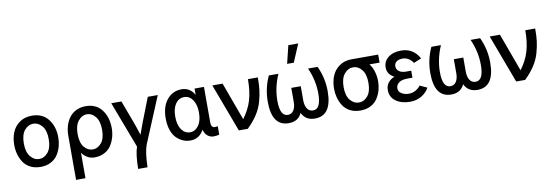

<svg xmlns="http://www.w3.org/2000/svg" viewBox="-71 -1391 6211 2163"><g transform="rotate(-10 3035.0 -309.5)"><path d="M147.5 -275.4Q147.5 -176.8 189.5 -125Q231.4 -73.2 290 -73.2Q347.7 -73.2 390.1 -125Q432.6 -176.8 432.6 -275.4Q432.6 -375 390.1 -425.8Q347.7 -476.6 290 -476.6Q232.4 -476.6 189.9 -425.8Q147.5 -375 147.5 -275.4ZM38.1 -275.4Q38.1 -355.5 64 -419.9Q89.8 -484.4 148.4 -526.4Q207 -568.4 290 -568.4Q412.1 -568.4 477.1 -483.9Q542 -399.4 542 -275.4Q542 -224.6 529.3 -176.3Q516.6 -127.9 488.8 -83Q460.9 -38.1 409.7 -10.3Q358.4 17.6 290 17.6Q221.7 17.6 170.9 -9.3Q120.1 -36.1 92.3 -80.6Q64.5 -125 51.3 -173.8Q38.1 -222.7 38.1 -275.4Z M903.3 -74.2Q958 -74.2 1000.5 -124Q1043 -173.8 1043 -274.4Q1043 -373 1001.5 -424.8Q960 -476.6 903.3 -476.6Q846.7 -476.6 804.7 -424.8Q762.7 -373 762.7 -274.4Q762.7 -174.8 804.2 -124.5Q845.7 -74.2 903.3 -74.2ZM656.2 230.5V-274.4Q656.2 -333 671.4 -384.8Q686.5 -436.5 716.3 -478Q746.1 -519.5 794.9 -543.9Q843.8 -568.4 906.2 -568.4Q1025.4 -568.4 1089.4 -483.9Q1153.3 -399.4 1153.3 -274.4Q1153.3 -221.7 1139.6 -171.9Q1126 -122.1 1098.1 -78.6Q1070.3 -35.2 1020.5 -8.8Q970.7 17.6 905.3 17.6Q860.4 17.6 822.8 -5.4Q785.2 -28.3 763.7 -60.5V230.5Z M1196.3 -550.8H1312.5L1415 -276.4Q1421.9 -256.8 1437 -210.9Q1452.1 -165 1458 -148.4H1460.9Q1476.6 -195.3 1505.9 -273.4L1614.3 -550.8H1728.5L1508.8 -23.4Q1477.5 59.6 1473.6 230.5H1366.2Q1368.2 62.5 1397.5 -19.5Z M1770.5 -275.4Q1770.5 -411.1 1835.9 -489.7Q1901.4 -568.4 2002.9 -568.4Q2055.7 -568.4 2093.8 -541.5Q2131.8 -514.6 2149.4 -477.5V-550.8H2256.8V-144.5Q2256.8 -113.3 2268.1 -98.6Q2279.3 -84 2295.9 -84Q2313.5 -84 2333 -87.9V8.8Q2297.9 17.6 2269.5 17.6Q2229.5 17.6 2199.2 -7.3Q2168.9 -32.2 2157.2 -78.1Q2104.5 17.6 2002 17.6Q1959 17.6 1919.4 1Q1879.9 -15.6 1845.7 -48.8Q1811.5 -82 1791 -140.6Q1770.5 -199.2 1770.5 -275.4ZM1879.9 -275.4Q1879.9 -181.6 1918 -127.9Q1956.1 -74.2 2016.6 -74.2Q2073.2 -74.2 2112.3 -127.9Q2151.4 -181.6 2151.4 -275.4Q2151.4 -365.2 2114.3 -420.9Q2077.1 -476.6 2016.6 -476.6Q1954.1 -476.6 1917 -422.9Q1879.9 -369.1 1879.9 -275.4Z M2352.5 -550.8H2469.7L2628.9 -116.2Q2699.2 -209 2729.5 -310.5Q2759.8 -412.1 2759.8 -550.8H2873Q2873 -467.8 2865.7 -406.7Q2858.4 -345.7 2837.9 -273.4Q2817.4 -201.2 2773.4 -133.8Q2729.5 -66.4 2661.1 0H2558.6Z M2935.5 -259.8Q2935.5 -415 2999 -550.8H3108.4Q3043.9 -402.3 3043.9 -252Q3043.9 -76.2 3133.8 -76.2Q3176.8 -76.2 3200.2 -112.3Q3223.6 -148.4 3223.6 -207V-369.1H3332V-207Q3332 -148.4 3355.5 -112.3Q3378.9 -76.2 3422.9 -76.2Q3512.7 -76.2 3512.7 -252.9Q3512.7 -406.2 3447.3 -550.8H3556.6Q3621.1 -413.1 3621.1 -260.7Q3621.1 17.6 3427.7 17.6Q3321.3 17.6 3278.3 -72.3H3277.3Q3236.3 17.6 3127.9 17.6Q2935.5 17.6 2935.5 -259.8ZM3224.6 -643.6 3274.4 -848.6H3387.7L3300.8 -643.6Z M3696.3 -274.4Q3696.3 -354.5 3722.2 -418.9Q3748 -483.4 3806.6 -525.9Q3865.2 -568.4 3948.2 -568.4H4252.9V-476.6H4135.7Q4163.1 -448.2 4181.6 -391.6Q4200.2 -335 4200.2 -274.4Q4200.2 -223.6 4187.5 -175.8Q4174.8 -127.9 4147 -82.5Q4119.1 -37.1 4067.9 -9.8Q4016.6 17.6 3948.2 17.6Q3879.9 17.6 3829.1 -9.3Q3778.3 -36.1 3750.5 -80.6Q3722.7 -125 3709.5 -173.8Q3696.3 -222.7 3696.3 -274.4ZM3805.7 -274.4Q3805.7 -175.8 3847.7 -125Q3889.6 -74.2 3948.2 -74.2Q4005.9 -74.2 4047.9 -125Q4089.8 -175.8 4089.8 -274.4Q4089.8 -374 4047.9 -425.3Q4005.9 -476.6 3948.2 -476.6Q3890.6 -476.6 3848.1 -425.3Q3805.7 -374 3805.7 -274.4Z M4290 -155.3Q4290 -206.1 4318.4 -240.7Q4346.7 -275.4 4388.7 -291V-292Q4310.5 -331.1 4310.5 -411.1Q4310.5 -480.5 4366.2 -524.4Q4421.9 -568.4 4514.6 -568.4Q4652.3 -568.4 4721.7 -442.4L4633.8 -406.2Q4615.2 -436.5 4584 -456.5Q4552.7 -476.6 4516.6 -476.6Q4469.7 -476.6 4444.8 -457Q4419.9 -437.5 4419.9 -404.3Q4419.9 -370.1 4447.8 -347.7Q4475.6 -325.2 4531.2 -325.2H4587.9V-245.1H4531.2Q4462.9 -245.1 4431.2 -219.2Q4399.4 -193.4 4399.4 -156.2Q4399.4 -117.2 4435.1 -95.7Q4470.7 -74.2 4518.6 -74.2Q4559.6 -74.2 4595.7 -94.7Q4631.8 -115.2 4651.4 -143.6L4734.4 -105.5Q4705.1 -50.8 4647.5 -16.6Q4589.8 17.6 4516.6 17.6Q4418 17.6 4354 -28.3Q4290 -74.2 4290 -155.3Z M4794.9 -259.8Q4794.9 -415 4858.4 -550.8H4967.8Q4903.3 -402.3 4903.3 -252Q4903.3 -76.2 4993.2 -76.2Q5036.1 -76.2 5059.6 -112.3Q5083 -148.4 5083 -207V-369.1H5191.4V-207Q5191.4 -148.4 5214.8 -112.3Q5238.3 -76.2 5282.2 -76.2Q5372.1 -76.2 5372.1 -252.9Q5372.1 -406.2 5306.6 -550.8H5416Q5480.5 -413.1 5480.5 -260.7Q5480.5 17.6 5287.1 17.6Q5180.7 17.6 5137.7 -72.3H5136.7Q5095.7 17.6 4987.3 17.6Q4794.9 17.6 4794.9 -259.8Z M5525.4 -550.8H5642.6L5801.8 -116.2Q5872.1 -209 5902.3 -310.5Q5932.6 -412.1 5932.6 -550.8H6045.9Q6045.9 -467.8 6038.6 -406.7Q6031.2 -345.7 6010.7 -273.4Q5990.2 -201.2 5946.3 -133.8Q5902.3 -66.4 5834 0H5731.4Z"/></g></svg>

Font: Gothic A1 SemiBold
Style: Regular
Weight: 600
Version: Version 2.50